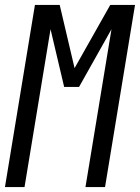

<svg xmlns="http://www.w3.org/2000/svg" viewBox="-28 -755 565 775"><path d="M-8 0 113 -735H213L273 -480L417 -735H517L396 0H317L422 -637L291 -404H231L176 -637L71 0Z"/></svg>

Font: Iosevka Algr
Style: Italic
Weight: 400
Italic angle: -9°
Monospace: yes
Designer: Belleve Invis
Foundry: Belleve Invis
Version: Version 26.0.2; ttfautohint (v1.8.3)